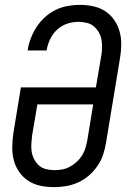

<svg xmlns="http://www.w3.org/2000/svg" viewBox="-20 -763 540 791"><path d="M204 8Q175 8 147.5 2.5Q120 -3 97.5 -17.5Q75 -32 59.5 -54Q44 -76 37 -102.5Q30 -129 30.5 -157.5Q31 -186 35 -214L66 -403H375L397 -532Q400 -549 400.5 -566.5Q401 -584 398 -600Q395 -616 386.5 -630.5Q378 -645 366 -655Q354 -665 337 -669Q320 -673 303 -673Q280 -673 257 -665.5Q234 -658 215.5 -641Q197 -624 186.5 -601.5Q176 -579 172 -556V-555H94V-557Q98 -582 107.5 -606.5Q117 -631 131.5 -653Q146 -675 166 -693Q186 -711 210 -722.5Q234 -734 259.5 -738.5Q285 -743 309 -743Q338 -743 365 -737Q392 -731 414 -716.5Q436 -702 451 -680Q466 -658 473 -632Q480 -606 479.5 -577.5Q479 -549 474 -521L417 -176Q413 -151 405 -126.5Q397 -102 382 -80Q367 -58 347 -40.5Q327 -23 303 -12Q279 -1 253.5 3.5Q228 8 204 8ZM204 -62Q220 -62 236.5 -65Q253 -68 268.5 -76.5Q284 -85 297 -97Q310 -109 319 -124Q328 -139 332.5 -155Q337 -171 340 -187L364 -333H134L112 -203Q110 -186 109 -168.5Q108 -151 111 -135Q114 -119 122 -104.5Q130 -90 142 -80Q154 -70 170.5 -66Q187 -62 204 -62Z"/></svg>

Font: Iosevka Fixed
Style: Italic
Weight: 400
Italic angle: -9°
Monospace: yes
Designer: Belleve Invis
Foundry: Belleve Invis
Version: Version 33.2.4